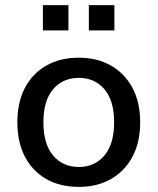

<svg xmlns="http://www.w3.org/2000/svg" viewBox="-20 -723 617 752"><path d="M289 9Q215 9 161 -22Q107 -53 77.5 -109.5Q48 -166 48 -244Q48 -322 77.5 -378.5Q107 -435 161 -466Q215 -497 289 -497Q361 -497 415 -466Q469 -435 499 -378.5Q529 -322 529 -244Q529 -166 499 -109.5Q469 -53 415 -22Q361 9 289 9ZM289 -69Q351 -69 389 -114Q427 -159 427 -244Q427 -329 389 -373.5Q351 -418 289 -418Q226 -418 188 -373.5Q150 -329 150 -244Q150 -159 188 -114Q226 -69 289 -69ZM328 -604V-703H428V-604ZM148 -604V-703H248V-604Z"/></svg>

Font: Nunito Sans SemiBold
Style: Regular
Weight: 600
Designer: Vernon Adams
Foundry: Vernon Adams
Version: Version 3.101; ttfautohint (v1.8.4.7-5d5b);gftools[0.9.27]